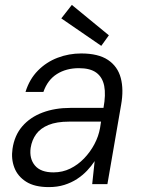

<svg xmlns="http://www.w3.org/2000/svg" viewBox="-20 -751 577 783"><path d="M179 12Q121 12 86.5 -10Q52 -32 38.5 -67.5Q25 -103 31 -144Q39 -199 71 -236Q103 -273 153.5 -292Q204 -311 267 -311H402Q412 -365 405 -400.5Q398 -436 373 -454.5Q348 -473 302 -473Q250 -473 212 -449Q174 -425 157 -376H84Q100 -428 134.5 -463Q169 -498 215 -515.5Q261 -533 311 -533Q381 -533 420.5 -506.5Q460 -480 472.5 -433Q485 -386 474 -324L418 0H356L366 -94Q353 -74 335 -55Q317 -36 294 -21Q271 -6 242.5 3Q214 12 179 12ZM198 -48Q235 -48 266.5 -63.5Q298 -79 323 -105Q348 -131 365 -163Q382 -195 388 -229L392 -255H262Q211 -255 178 -241.5Q145 -228 127.5 -204Q110 -180 105 -148Q99 -104 122.5 -76Q146 -48 198 -48ZM393 -564 230 -676 273 -731 424 -607Z"/></svg>

Font: DM Sans 10pt Light
Style: Italic
Weight: 300
Italic angle: -10°
Version: Version 4.004;gftools[0.9.30]